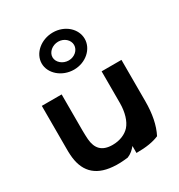

<svg xmlns="http://www.w3.org/2000/svg" viewBox="-187 -914 975 1048"><g transform="rotate(-30 300.5 -390.0)"><path d="M232 -673C232 -705 264 -732 301 -732C338 -732 368 -705 368 -673C368 -641 338 -614 301 -614C264 -614 232 -641 232 -673ZM164 -673C164 -610 226 -556 301 -556C376 -556 435 -610 435 -673C435 -737 376 -790 301 -790C226 -790 164 -737 164 -673ZM49 -473V-203C49 -190 49 -177 50 -165C56 -61 109 0 219 9C250 12 282 10 314 6C337 -3 354 -19 368 -36V8C432 8 476 0 511 -15C538 -68 551 -133 551 -213V-473H426V-274C426 -216 411 -166 385 -137C363 -113 326 -95 278 -95C211 -95 181 -129 176 -190C175 -207 174 -225 174 -243V-473Z"/></g></svg>

Font: Bluebird
Style: Ext
Weight: 400
Designer: Jasper
Foundry: Cannot Into Space Fonts
Version: Version 0.98